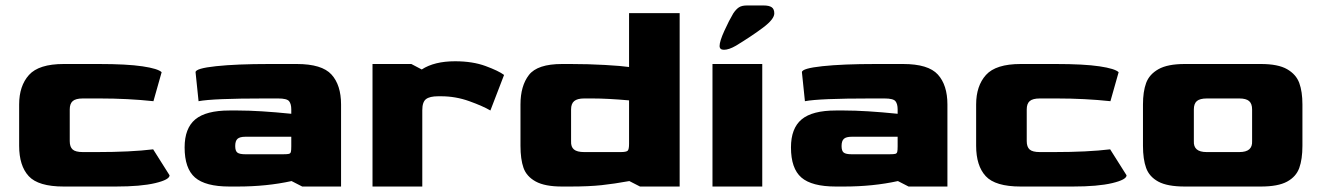

<svg xmlns="http://www.w3.org/2000/svg" viewBox="-20 -682 4832 702"><path d="M50 -149V-300Q50 -368 86 -408Q122 -448 213 -448H341Q444 -448 501 -439.5Q558 -431 571 -418L541 -312Q448 -322 344 -322H283Q257 -322 246 -312.5Q235 -303 235 -282V-166Q235 -145 245.5 -135.5Q256 -126 283 -126H334Q458 -126 540 -136L600 -41Q600 -25 547.5 -12.5Q495 0 403 0H213Q120 0 85 -38Q50 -76 50 -149Z M655 -143Q655 -213 694 -245.5Q733 -278 819 -278H850Q927 -278 1045 -266V-282Q1045 -302 1037 -312Q1029 -322 997 -322H947Q758 -322 706 -312L695 -418Q695 -432 770 -440Q845 -448 965 -448H1065Q1157 -448 1192 -409.5Q1227 -371 1227 -300V0H1085L1046 -20Q955 0 849 0H819Q731 0 693 -33Q655 -66 655 -143ZM1015 -118Q1031 -118 1036.5 -119.5Q1042 -121 1043.5 -126.5Q1045 -132 1045 -147V-182H877Q857 -182 848.5 -174.5Q840 -167 840 -148Q840 -130 848 -124Q856 -118 877 -118Z M1342 -448H1484L1522 -428Q1568 -458 1644 -458Q1708 -458 1755.5 -440.5Q1803 -423 1823 -408L1773 -278Q1746 -294 1696 -312Q1646 -330 1593 -330H1582Q1551 -330 1537.5 -319.5Q1524 -309 1524 -279V0H1342Z M1883 -149V-300Q1883 -368 1914 -408Q1945 -448 2035 -448H2066Q2131 -448 2192 -444.5Q2253 -441 2280 -437V-634H2465V0H2320L2281 -20Q2226 -10 2179.5 -5Q2133 0 2065 0H2035Q1972 0 1938.5 -18.5Q1905 -37 1894 -68.5Q1883 -100 1883 -149ZM2249 -126Q2270 -126 2275 -131Q2280 -136 2280 -156V-315Q2201 -322 2146 -322H2116Q2091 -322 2079.5 -312.5Q2068 -303 2068 -282V-166Q2067 -145 2078.5 -135.5Q2090 -126 2116 -126Z M2585 -448H2767V0H2585ZM2661 -633Q2671 -648 2681.5 -655Q2692 -662 2711 -662H2772Q2792 -662 2801.5 -655.5Q2811 -649 2811 -633Q2811 -612 2770.5 -581.5Q2730 -551 2671 -515Q2645 -500 2627 -500Q2611 -500 2611 -514Q2611 -531 2628.5 -569.5Q2646 -608 2661 -633Z M2872 -143Q2872 -213 2911 -245.5Q2950 -278 3036 -278H3067Q3144 -278 3262 -266V-282Q3262 -302 3254 -312Q3246 -322 3214 -322H3164Q2975 -322 2923 -312L2912 -418Q2912 -432 2987 -440Q3062 -448 3182 -448H3282Q3374 -448 3409 -409.5Q3444 -371 3444 -300V0H3302L3263 -20Q3172 0 3066 0H3036Q2948 0 2910 -33Q2872 -66 2872 -143ZM3232 -118Q3248 -118 3253.5 -119.5Q3259 -121 3260.5 -126.5Q3262 -132 3262 -147V-182H3094Q3074 -182 3065.5 -174.5Q3057 -167 3057 -148Q3057 -130 3065 -124Q3073 -118 3094 -118Z M3549 -149V-300Q3549 -368 3585 -408Q3621 -448 3712 -448H3840Q3943 -448 4000 -439.5Q4057 -431 4070 -418L4040 -312Q3947 -322 3843 -322H3782Q3756 -322 3745 -312.5Q3734 -303 3734 -282V-166Q3734 -145 3744.5 -135.5Q3755 -126 3782 -126H3833Q3957 -126 4039 -136L4099 -41Q4099 -25 4046.5 -12.5Q3994 0 3902 0H3712Q3619 0 3584 -38Q3549 -76 3549 -149Z M4159 -149V-300Q4159 -347 4170.5 -378.5Q4182 -410 4215.5 -429Q4249 -448 4312 -448H4590Q4653 -448 4686 -429Q4719 -410 4730.5 -378.5Q4742 -347 4742 -300V-149Q4742 -100 4730.5 -68Q4719 -36 4686 -18Q4653 0 4590 0H4312Q4248 0 4215 -18Q4182 -36 4170.5 -68Q4159 -100 4159 -149ZM4511 -126Q4536 -126 4547.5 -136Q4559 -146 4558 -166V-282Q4558 -303 4547 -312.5Q4536 -322 4511 -322H4393Q4367 -322 4356 -312.5Q4345 -303 4345 -282V-166Q4344 -146 4355.5 -136Q4367 -126 4392 -126Z"/></svg>

Font: Gold Bold
Style: Regular
Weight: 400
Designer: jaiki
Version: Version 1.000